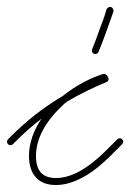

<svg xmlns="http://www.w3.org/2000/svg" viewBox="-30 -517 373 550"><path d="M234 -376C232 -371 234 -365 239 -363C244 -361 250 -363 252 -368C259 -385 267 -405 274 -425C281 -445 288 -465 295 -484C296 -489 293 -495 288 -497C283 -498 277 -495 275 -490C270 -472 263 -452 255 -432C248 -412 241 -393 234 -376ZM-7 -118C-11 -114 -11 -108 -7 -104C-3 -100 3 -100 7 -104L17 -114C41 -138 65 -159 89 -177C67 -145 53 -108 53 -70C53 -46 59 -25 71 -11C83 4 102 13 130 13C156 13 182 5 209 -10C235 -24 262 -46 289 -73L320 -104C324 -108 324 -114 320 -118C316 -122 310 -122 306 -118L275 -87C249 -61 224 -41 199 -27C176 -14 152 -7 130 -7C110 -7 95 -13 86 -24C77 -35 73 -51 73 -70C73 -120 101 -167 139 -205C146 -212 154 -220 162 -226C201 -249 239 -267 275 -282C275 -282 276 -282 276 -283H277C279 -284 280 -286 281 -289C281 -290 281 -293 280 -295C280 -295 280 -296 279 -296V-297L276 -301C276 -302 275 -302 275 -302C274 -303 274 -303 274 -303L273 -304C272 -304 272 -304 272 -304C271 -304 271 -304 271 -305C270 -305 270 -305 269 -305C268 -305 267 -305 267 -305H266H265C228 -293 187 -272 151 -243C147 -240 142 -237 138 -235C93 -207 48 -173 3 -128Z"/></svg>

Font: Mistral SingleLine OTF-SVG Regular
Style: Regular
Weight: 300
Designer: François Chastanet, Élisa Garzelli, Anais Alves, Morgane Autin
Foundry: institut supérieur des arts et du design Toulouse / isdaT
Version: Version 1.000;hotconv 1.0.117;makeotfexe 2.5.65602 DEVELOPME